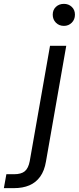

<svg xmlns="http://www.w3.org/2000/svg" viewBox="-131 -754 408 994"><path d="M-111 220 -98 148H-59Q-21 148 -2.5 132.5Q16 117 23 80L128 -517H212L107 82Q99 130 77 160.5Q55 191 21 205.5Q-13 220 -59 220ZM200 -620Q175 -620 158.5 -636.5Q142 -653 142 -678Q142 -703 158.5 -718.5Q175 -734 200 -734Q224 -734 240.5 -718.5Q257 -703 257 -678Q257 -653 240.5 -636.5Q224 -620 200 -620Z"/></svg>

Font: DM Sans 11pt
Style: Italic
Weight: 400
Italic angle: -10°
Version: Version 4.004;gftools[0.9.30]